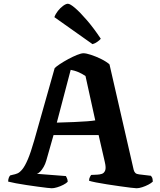

<svg xmlns="http://www.w3.org/2000/svg" viewBox="-20 -1004 854 1024"><path d="M256 0Q251 0 230.8 -2.2Q210.5 -4.5 181.5 -8.5Q152.5 -12.5 122 -17Q91.5 -21.5 65 -26.5Q38.5 -31.5 23.5 -35.5Q23.5 -47 27 -56Q30.5 -65 34.5 -68.5L48.5 -72Q60 -74 72.5 -79Q85 -84 99 -101Q113 -118 128.5 -154.2Q144 -190.5 162.5 -255L271.5 -640.5Q280 -649.5 299.8 -662.5Q319.5 -675.5 344 -688.8Q368.5 -702 390.8 -711Q413 -720 425 -720Q439.5 -720 465.5 -711.5Q491.5 -703 519 -689.5Q546.5 -676 564 -660.5L693 -98Q696 -87 702.2 -81.2Q708.5 -75.5 722 -74L785 -66.5Q788.5 -61 791.2 -57.2Q794 -53.5 795 -35.5Q787 -27.5 771.2 -19.2Q755.5 -11 738.2 -5.5Q721 0 708.5 0Q701.5 0 676.8 -3Q652 -6 618.5 -10.8Q585 -15.5 551.2 -20.8Q517.5 -26 491.2 -31.2Q465 -36.5 455 -40Q455 -52.5 460.2 -61.2Q465.5 -70 466 -71L499 -72.5Q511.5 -73 523.2 -76.8Q535 -80.5 540.8 -94.5Q546.5 -108.5 539 -140L506 -283.5H265.5L226.5 -146.5Q221.5 -129 212.8 -113.8Q204 -98.5 194.5 -88.8Q185 -79 176 -77L331.5 -65Q333 -62 337 -53.8Q341 -45.5 341 -34.5Q333.5 -26.5 317.5 -18.2Q301.5 -10 284.5 -5Q267.5 0 256 0ZM283 -350Q336 -351.5 376.8 -353.2Q417.5 -355 445.8 -357.2Q474 -359.5 488 -362L436 -598.5Q416 -612 396.5 -620Q377 -628 357 -631.5ZM473.5 -768.5 270 -912.5Q276 -929.5 289 -946Q302 -962.5 317 -973.2Q332 -984 342 -984Q354 -984 380.8 -961Q407.5 -938 443.5 -896.2Q479.5 -854.5 517.5 -797.5Q513 -791 499.8 -781.5Q486.5 -772 473.5 -768.5Z"/></svg>

Font: Texturina Medium
Style: Regular
Weight: 500
Designer: Guillermo Torres Carreño
Foundry: Omnibus-Type
Version: Version 1.003